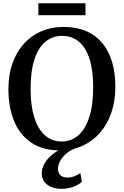

<svg xmlns="http://www.w3.org/2000/svg" viewBox="-20 -918 765 1186"><path d="M356.5 11Q247 12.5 174.8 -35.8Q102.5 -84 67.2 -170Q32 -256 32 -368Q32 -456 57 -526.8Q82 -597.5 127.5 -647.8Q173 -698 235 -724.8Q297 -751.5 370.5 -751.5Q479 -751.5 550.5 -705.8Q622 -660 657.2 -576.8Q692.5 -493.5 692.5 -381Q692.5 -293.5 667.8 -221.8Q643 -150 598 -98.2Q553 -46.5 491.5 -18.2Q430 10 356.5 11ZM361 -44Q420 -44 463.8 -82Q507.5 -120 531.5 -194.8Q555.5 -269.5 555.5 -380.5Q555.5 -482.5 533.2 -553Q511 -623.5 467.8 -660Q424.5 -696.5 363 -696.5Q304.5 -696.5 260.8 -660.5Q217 -624.5 193 -551.8Q169 -479 169 -368Q169 -266 191.5 -193.8Q214 -121.5 256.8 -82.8Q299.5 -44 361 -44ZM358.5 248.5Q328 248.5 300.2 238.2Q272.5 228 255.2 206.5Q238 185 238 152.5Q238 121 255 91.8Q272 62.5 301 38.5Q330 14.5 364.5 -1L397 -5L443.5 -1Q408 13 384.8 34.8Q361.5 56.5 349.8 80.2Q338 104 338 124.5Q338 149.5 352.8 164Q367.5 178.5 397 178.5Q421 178.5 440 170.5Q459 162.5 476.5 151.5L485.5 205Q468.5 222 433.8 235.2Q399 248.5 358.5 248.5ZM508 -898V-824H217V-898Z"/></svg>

Font: Merriweather 20pt SemiBold
Style: Regular
Weight: 600
Version: Version 2.100